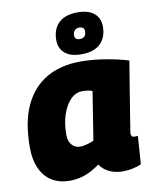

<svg xmlns="http://www.w3.org/2000/svg" viewBox="-89 -864 759 942"><g transform="rotate(-10 290.5 -393.5)"><path d="M447 10Q423 10 401.5 4Q380 -2 362 -14.5Q344 -27 333 -44Q312 -28 287.5 -15.5Q263 -3 237 3.5Q211 10 182 10Q133 10 96 -11.5Q59 -33 38 -77Q17 -121 17 -186Q17 -311 55.5 -393Q94 -475 165 -516Q236 -557 335 -557Q366 -557 398.5 -554Q431 -551 463 -545.5Q495 -540 523 -533.5Q551 -527 572 -520Q557 -430 547 -368Q537 -306 531 -268Q525 -230 521.5 -209Q518 -188 516.5 -178.5Q515 -169 515 -167Q515 -158 519 -153Q523 -148 532 -148Q536 -148 540.5 -148Q545 -148 549 -149L539 -9Q523 -1 497.5 4.5Q472 10 447 10ZM330 -164 368 -404Q357 -409 344 -410.5Q331 -412 317 -412Q285 -412 259.5 -386Q234 -360 219 -316Q204 -272 204 -216Q204 -182 220.5 -164Q237 -146 260 -146Q272 -146 284 -148.5Q296 -151 308.5 -155Q321 -159 330 -164ZM346 -591Q293 -591 264.5 -615Q236 -639 236 -680Q236 -735 268 -766Q300 -797 363 -797Q416 -797 444.5 -773Q473 -749 473 -707Q473 -653 441 -622Q409 -591 346 -591ZM351 -666Q367 -666 375 -674.5Q383 -683 383 -699Q383 -722 357 -722Q343 -722 334.5 -713Q326 -704 326 -689Q326 -666 351 -666Z"/></g></svg>

Font: Georama ExtraCondensed Thin ExtraBold
Style: Italic
Weight: 800
Italic angle: -9°
Version: Version 1.001